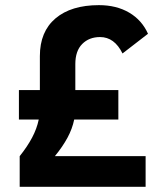

<svg xmlns="http://www.w3.org/2000/svg" viewBox="-20 -723 626 743"><path d="M56.2 0V-118.7Q85.9 -155.8 104.2 -190.4Q122.6 -225.1 129.9 -260.3H53.2V-374.5H134.3V-505.9Q134.3 -600.6 194.8 -651.9Q255.4 -703.1 362.8 -703.1Q430.7 -703.1 480 -674.1Q529.3 -645 552.7 -592.3L454.1 -516.1Q422.9 -579.6 367.2 -579.6Q324.7 -579.6 298.1 -552.7Q271.5 -525.9 271.5 -475.1V-374.5H438V-260.3H267.1Q259.8 -224.6 241.2 -190.2Q222.7 -155.8 192.4 -118.7H543.5V0Z"/></svg>

Font: Cascadia Mono
Style: Bold
Weight: 700
Monospace: yes
Designer: Aaron Bell
Foundry: Saja Typeworks
Version: Version 2404.023; ttfautohint (v1.8.4)